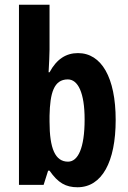

<svg xmlns="http://www.w3.org/2000/svg" viewBox="-20 -780 541 810"><path d="M189 -571V-760H60V0H164L183 -60H189C225 -8 258 10 307 10C410 10 468 -97 468 -274C468 -453 408 -556 309 -556C259 -556 219 -531 189 -475H185C187 -512 189 -550 189 -571ZM266 -445C309 -445 337 -389 337 -276C337 -155 309 -98 267 -98C213 -98 189 -153 189 -267V-292C191 -387 207 -445 266 -445Z"/></svg>

Font: Noto Sans Malayalam ExtraCondensed
Style: Bold
Weight: 700
Width: 2
Designer: Jelle Bosma - Monotype Design Team
Foundry: Monotype Imaging Inc.
Version: Version 2.104